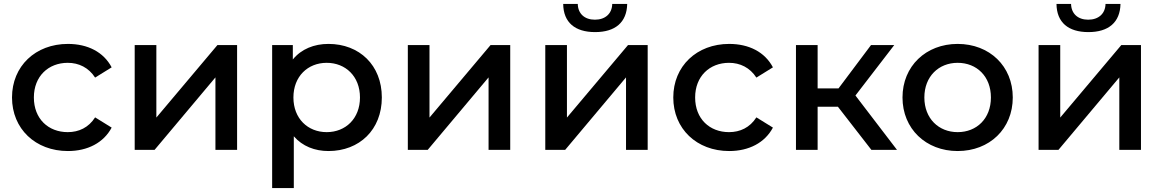

<svg xmlns="http://www.w3.org/2000/svg" viewBox="-20 -761 5903 975"><path d="M325 6C425 6 506 -36 547 -113L463 -165C430 -113 380 -90 324 -90C226 -90 152 -157 152 -266C152 -374 226 -442 324 -442C380 -442 430 -418 463 -367L547 -419C506 -497 425 -538 325 -538C160 -538 41 -425 41 -266C41 -107 160 6 325 6Z M765 0 1074 -368V0H1184V-532H1084L774 -164V-532H664V0Z M1639 -90C1543 -90 1470 -159 1470 -266C1470 -373 1543 -442 1639 -442C1735 -442 1808 -373 1808 -266C1808 -159 1735 -90 1639 -90ZM1472 -69C1516 -18 1579 6 1648 6C1805 6 1919 -102 1919 -266C1919 -430 1805 -538 1648 -538C1575 -538 1510 -512 1467 -459V-532H1362V194H1472Z M2152 0 2461 -368V0H2571V-532H2471L2161 -164V-532H2051V0Z M2850 0 3159 -368V0H3269V-532H3169L2859 -164V-532H2749V0ZM3002 -598C3104 -598 3163 -647 3165 -741H3089C3088 -692 3054 -661 3001 -661C2948 -661 2915 -692 2914 -741H2840C2841 -647 2900 -598 3002 -598Z M3683 6C3783 6 3864 -36 3905 -113L3821 -165C3788 -113 3738 -90 3682 -90C3584 -90 3510 -157 3510 -266C3510 -374 3584 -442 3682 -442C3738 -442 3788 -418 3821 -367L3905 -419C3864 -497 3783 -538 3683 -538C3518 -538 3399 -425 3399 -266C3399 -107 3518 6 3683 6Z M4403 -532 4238 -312H4132V-532H4022V0H4132V-219H4235L4405 0H4535L4324 -276L4521 -532Z M4843 6C5005 6 5123 -107 5123 -266C5123 -425 5005 -538 4843 -538C4682 -538 4563 -425 4563 -266C4563 -107 4682 6 4843 6ZM4843 -90C4747 -90 4674 -159 4674 -266C4674 -373 4747 -442 4843 -442C4940 -442 5012 -373 5012 -266C5012 -159 4940 -90 4843 -90Z M5355 0 5664 -368V0H5774V-532H5674L5364 -164V-532H5254V0ZM5507 -598C5609 -598 5668 -647 5670 -741H5594C5593 -692 5559 -661 5506 -661C5453 -661 5420 -692 5419 -741H5345C5346 -647 5405 -598 5507 -598Z"/></svg>

Font: Montserrat-Alt1 SemBd
Style: Regular
Weight: 600
Designer: Differentunic
Foundry: Differentunic
Version: Version 7.222